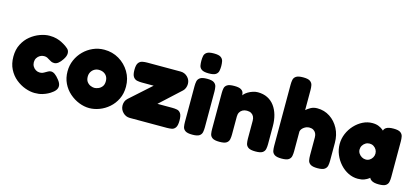

<svg xmlns="http://www.w3.org/2000/svg" viewBox="-61 -1196 3650 1683"><g transform="rotate(15 1764.0 -355.0)"><path d="M287 14Q246 14 200.5 -2.5Q155 -19 115 -51.5Q75 -84 50 -133Q25 -182 25 -247Q25 -311 50 -359.5Q75 -408 114.5 -440Q154 -472 199.5 -488.5Q245 -505 285 -505Q323 -505 351 -497Q379 -489 397 -479.5Q415 -470 423 -465Q443 -453 460.5 -437.5Q478 -422 478 -396Q478 -383 473 -369.5Q468 -356 457 -339Q421 -284 385 -284Q369 -284 357 -289.5Q345 -295 335 -302Q325 -309 313.5 -314.5Q302 -320 285 -320Q265 -320 248 -310Q231 -300 221 -283.5Q211 -267 211 -246Q211 -225 221 -208Q231 -191 247.5 -181Q264 -171 283 -171Q297 -171 306.5 -174Q316 -177 321 -180.5Q326 -184 327 -184Q341 -192 353.5 -199Q366 -206 379 -206Q396 -206 414 -193.5Q432 -181 454 -153Q475 -127 477.5 -104.5Q480 -82 466 -62.5Q452 -43 423 -25Q420 -23 402.5 -13.5Q385 -4 356 5Q327 14 287 14Z M783 18Q737 18 690 -0.5Q643 -19 603.5 -53.5Q564 -88 540.5 -136.5Q517 -185 517 -245Q517 -300 538 -348Q559 -396 595.5 -432.5Q632 -469 679.5 -490Q727 -511 781 -511Q855 -511 915 -475.5Q975 -440 1011 -380Q1047 -320 1047 -246Q1047 -183 1023 -134Q999 -85 960 -51Q921 -17 874.5 0.5Q828 18 783 18ZM781 -165Q796 -165 815.5 -172.5Q835 -180 849.5 -198Q864 -216 864 -247Q864 -272 853.5 -290Q843 -308 824 -318Q805 -328 780 -328Q758 -328 740 -317.5Q722 -307 711 -288.5Q700 -270 700 -246Q700 -216 714 -198Q728 -180 747 -172.5Q766 -165 781 -165Z M1150 9Q1113 9 1086.5 -18Q1060 -45 1060 -82Q1060 -100 1066.5 -116.5Q1073 -133 1087 -146L1279 -318H1172Q1150 -318 1129 -322Q1108 -326 1094 -345Q1080 -364 1080 -409Q1080 -454 1094 -472.5Q1108 -491 1129 -495Q1150 -499 1172 -499H1475Q1512 -499 1538.5 -473Q1565 -447 1565 -410Q1565 -391 1558 -373.5Q1551 -356 1539 -345L1352 -173H1487Q1510 -173 1530.5 -169Q1551 -165 1564 -145.5Q1577 -126 1577 -81Q1577 -36 1563.5 -17Q1550 2 1529.5 5.5Q1509 9 1486 9Z M1716 9Q1671 9 1652 -4.5Q1633 -18 1629.5 -39Q1626 -60 1626 -82V-408Q1626 -430 1630 -450.5Q1634 -471 1653 -484.5Q1672 -498 1717 -498Q1762 -498 1780.5 -484.5Q1799 -471 1803 -450Q1807 -429 1807 -406V-81Q1807 -59 1803 -38Q1799 -17 1780.5 -4Q1762 9 1716 9ZM1716 -547Q1671 -547 1652 -560.5Q1633 -574 1629.5 -595Q1626 -616 1626 -638Q1626 -661 1630 -681.5Q1634 -702 1653 -715Q1672 -728 1717 -728Q1762 -728 1780.5 -714.5Q1799 -701 1803 -680Q1807 -659 1807 -637Q1807 -615 1803 -594Q1799 -573 1780.5 -560Q1762 -547 1716 -547Z M1962 8Q1917 8 1898 -5.5Q1879 -19 1875.5 -40Q1872 -61 1872 -83V-412Q1872 -434 1876 -454Q1880 -474 1899 -486.5Q1918 -499 1963 -499Q2004 -499 2022.5 -488.5Q2041 -478 2046 -463Q2051 -448 2050.5 -435.5Q2050 -423 2052 -420L2044 -414Q2043 -429 2055.5 -444Q2068 -459 2088.5 -471.5Q2109 -484 2132.5 -491.5Q2156 -499 2177 -499Q2227 -499 2265 -480Q2303 -461 2328.5 -426.5Q2354 -392 2367 -346Q2380 -300 2380 -246V-82Q2380 -60 2376 -39Q2372 -18 2353.5 -5Q2335 8 2289 8Q2243 8 2224 -5.5Q2205 -19 2201 -40Q2197 -61 2197 -83V-246Q2197 -269 2188.5 -285Q2180 -301 2164.5 -309.5Q2149 -318 2126 -318Q2104 -318 2087.5 -309Q2071 -300 2062 -284Q2053 -268 2053 -246V-82Q2053 -60 2049 -39Q2045 -18 2026.5 -5Q2008 8 1962 8Z M2526 9Q2481 9 2462 -4.5Q2443 -18 2439.5 -39Q2436 -60 2436 -82V-638Q2436 -661 2440 -681.5Q2444 -702 2463 -715Q2482 -728 2527 -728Q2572 -728 2590.5 -714.5Q2609 -701 2613 -680.5Q2617 -660 2617 -637V-455Q2632 -469 2657.5 -483.5Q2683 -498 2717 -498Q2781 -498 2832 -464.5Q2883 -431 2913 -374Q2943 -317 2943 -245V-81Q2943 -59 2939 -38.5Q2935 -18 2916.5 -4.5Q2898 9 2852 9Q2808 9 2788.5 -4Q2769 -17 2765 -38Q2761 -59 2761 -83V-246Q2761 -268 2753 -283.5Q2745 -299 2730 -308Q2715 -317 2694 -317Q2667 -317 2644 -300Q2621 -283 2617 -261V-81Q2617 -59 2613 -38Q2609 -17 2590.5 -4Q2572 9 2526 9Z M3407 7Q3362 7 3340.5 -8Q3319 -23 3320 -42H3334Q3329 -35 3314.5 -23.5Q3300 -12 3276 -2.5Q3252 7 3217 7Q3172 7 3130.5 -13.5Q3089 -34 3056.5 -70Q3024 -106 3005 -151.5Q2986 -197 2986 -247Q2986 -296 3005 -341Q3024 -386 3057 -421.5Q3090 -457 3131 -477.5Q3172 -498 3217 -498Q3251 -498 3274.5 -488Q3298 -478 3312.5 -466Q3327 -454 3332 -446H3321Q3320 -471 3341.5 -485Q3363 -499 3408 -499Q3453 -499 3471.5 -485.5Q3490 -472 3494 -451Q3498 -430 3498 -408V-83Q3498 -61 3494 -40Q3490 -19 3471.5 -6Q3453 7 3407 7ZM3242 -174Q3261 -174 3276.5 -184Q3292 -194 3301.5 -210.5Q3311 -227 3311 -246Q3311 -266 3301.5 -282Q3292 -298 3276 -308Q3260 -318 3240 -318Q3220 -318 3203.5 -308Q3187 -298 3177 -281.5Q3167 -265 3167 -245Q3167 -226 3177.5 -210Q3188 -194 3205 -184Q3222 -174 3242 -174Z"/></g></svg>

Font: Fredoka Light
Style: Regular
Weight: 300
Designer: Ben Nathan
Foundry: Milena B. Brandão, Ben Nathan
Version: Version 2.001